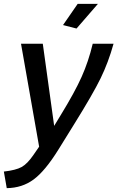

<svg xmlns="http://www.w3.org/2000/svg" viewBox="-60 -750 609 996"><path d="M337 -602 267 -620 343 -730H448ZM-40 140Q22 133 52 116.5Q82 100 114 53L143 11L49 -523H162L221 -97L255 -153Q328 -272 363.5 -351.5Q399 -431 421 -523H529Q502 -426 462 -344Q422 -262 323 -103L243 26Q174 137 114.5 181Q55 225 -25 226Z"/></svg>

Font: Raleway-v4020 SemiBold
Style: Italic
Weight: 600
Italic angle: -12°
Designer: Matt McInerney, Pablo Impallari, Rodrigo Fuenzalida
Foundry: Matt McInerney, Pablo Impallari, Rodrigo Fuenzalida
Version: Version 4.020;PS 004.020;hotconv 1.0.88;makeotf.lib2.5.64775